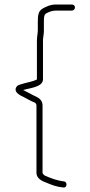

<svg xmlns="http://www.w3.org/2000/svg" viewBox="-20 -711 402 853"><path d="M299 -691H228C204 -691 183 -681 168 -672C150 -661 148 -642 148 -614V-579C148 -561 144 -548 144 -530V-358C125 -348 100 -345 78 -338C67 -334 59 -334 53 -325C38 -301 72 -286 87 -279C99 -273 110 -266 121 -261L135 -255C139 -252 142 -249 142 -242V57C142 82 167 94 187 101C211 111 231 119 261 122C278 125 281 98 265 95C231 91 207 81 179 69C177 68 169 61 169 57V-242C169 -276 139 -280 118 -293C108 -299 93 -305 83 -311C110 -320 171 -323 171 -359V-530C171 -535 171 -539 172 -544L174 -560C175 -566 175 -572 175 -579V-614C175 -629 175 -644 183 -650C194 -657 211 -664 228 -664H299C307 -664 313 -670 313 -678C313 -686 307 -691 299 -691Z"/></svg>

Font: Electronic
Style: Lt
Weight: 300
Version: Version 1.011